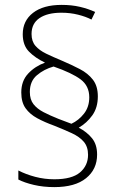

<svg xmlns="http://www.w3.org/2000/svg" viewBox="-20 -780 491 785"><path d="M67 -402Q67 -449 95 -479Q123 -509 164 -524Q124 -543 98.5 -569Q73 -595 73 -640Q73 -695 115 -727.5Q157 -760 232 -760Q273 -760 307 -752Q341 -744 369 -731L354 -700Q331 -712 299 -720Q267 -728 231 -728Q174 -728 141.5 -706Q109 -684 109 -641Q109 -611 125 -592.5Q141 -574 169 -560.5Q197 -547 233 -532Q273 -515 306.5 -497.5Q340 -480 360 -454Q380 -428 380 -386Q380 -340 357.5 -308.5Q335 -277 302 -258Q336 -240 356.5 -214.5Q377 -189 377 -148Q377 -88 332 -51.5Q287 -15 202 -15Q157 -15 118.5 -24Q80 -33 55 -46V-83Q86 -67 124 -57Q162 -47 202 -47Q274 -47 307 -75Q340 -103 340 -147Q340 -180 322.5 -200.5Q305 -221 273.5 -235.5Q242 -250 202 -266Q163 -280 132.5 -296.5Q102 -313 84.5 -337.5Q67 -362 67 -402ZM102 -404Q102 -373 117 -354Q132 -335 158 -321.5Q184 -308 219 -294L272 -274Q302 -288 323.5 -315.5Q345 -343 345 -382Q345 -429 309.5 -455.5Q274 -482 199 -508Q160 -497 131 -472.5Q102 -448 102 -404Z"/></svg>

Font: Noto Sans Kannada SemiCondensed ExtraLight
Style: Regular
Weight: 200
Width: 4
Designer: Jelle Bosma - Monotype Design Team
Foundry: Monotype Imaging Inc.
Version: Version 2.005; ttfautohint (v1.8.4.7-5d5b)